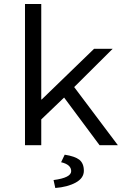

<svg xmlns="http://www.w3.org/2000/svg" viewBox="-20 -732 640 968"><path d="M258.8 215.8 250 175.8Q338.9 164.1 338.9 130.9Q338.9 97.7 288.1 85.9L306.2 47.9Q356.9 55.7 379.9 73.2Q402.8 91.8 402.8 128.9Q402.8 166 361.8 188.5Q320.8 210.9 258.8 215.8ZM106 0V-711.9H188V-230L190.9 -231L454.1 -485.8H547.9L354 -293L574.2 0H481.9L303.2 -240.2L188 -129.9V0Z"/></svg>

Font: SourceCodePro-Regular
Style: Regular
Weight: 400
Monospace: yes
Designer: Paul D. Hunt
Foundry: Adobe Systems Incorporated
Version: Version 1.009;PS 1.000;hotconv 1.0.70;makeotf.lib2.5.5900